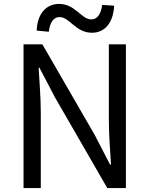

<svg xmlns="http://www.w3.org/2000/svg" viewBox="-20 -959 762 979"><path d="M188 0V-385C188 -462 181 -540 177 -614H181L260 -463L527 0H622V-733H535V-353C535 -276 541 -194 546 -120H541L463 -271L196 -733H100V0ZM167 -803 229 -797C234 -845 254 -872 283 -872C336 -872 365 -792 449 -792C515 -792 558 -844 562 -930L501 -934C495 -886 475 -860 446 -860C394 -860 365 -939 281 -939C214 -939 170 -887 167 -803Z"/></svg>

Font: Kinto Sans
Style: Regular
Weight: 400
Designer: Authors: Ryoko NISHIZUKA  (kana & ideographs); Paul D. Hunt (Latin, Greek & Cyrillic); Wenlong ZHANG  (bopomofo); Sandol
Foundry: Adobe Systems Incorporated, ookami Inc.
Version: Version 0.001